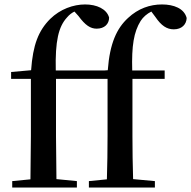

<svg xmlns="http://www.w3.org/2000/svg" viewBox="-20 -844 860 864"><path d="M460 0H677V-29L579 -38C577 -103 576 -168 576 -232V-489H721V-527H575C572 -638 582 -700 613 -750C624 -767 641 -782 661 -792L679 -768C706 -728 731 -712 762 -712C798 -712 819 -734 820 -763C809 -806 762 -824 709 -824C655 -824 602 -806 556 -763C506 -717 474 -650 465 -528L451 -527H231C228 -659 243 -724 282 -766C292 -778 303 -786 315 -792L333 -772C364 -730 387 -715 415 -715C450 -715 471 -736 471 -765C460 -804 415 -824 363 -824C310 -824 251 -803 206 -759C153 -706 128 -642 120 -528L30 -520V-489H119V-232L117 -37L35 -29V0H326V-29L234 -38L232 -232V-489H464V-232C464 -167 463 -102 461 -37L380 -29V0Z"/></svg>

Font: Noto Serif CJK JP SemiBold
Style: Regular
Weight: 600
Designer: Ryoko NISHIZUKA 西塚涼子 (kana & ideographs); Frank Grießhammer (Latin, Greek & Cyrillic); Wenlong ZHANG 张文龙 (bopomofo); San
Foundry: Adobe
Version: Version 2.001;hotconv 1.1.0;makeotfexe 2.6.0